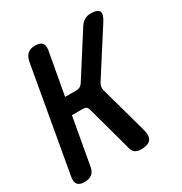

<svg xmlns="http://www.w3.org/2000/svg" viewBox="-179 -868 954 1007"><g transform="rotate(-30 297.5 -365.0)"><path d="M44 10Q15 10 3 -4Q-9 -18 -4 -48L108 -682Q114 -712 130.5 -726Q147 -740 176 -740Q205 -740 217 -726Q229 -712 224 -682L178 -428H248Q259 -428 268 -433Q277 -438 284 -448L446 -702Q458 -721 474.5 -730.5Q491 -740 512 -740Q555 -740 563 -721.5Q571 -703 546 -665L377 -401Q371 -391 369 -381Q367 -371 369 -361L450 -68Q460 -28 444.5 -9Q429 10 386 10Q364 10 350.5 0.5Q337 -9 333 -29L257 -307Q254 -317 247 -322Q240 -327 229 -327H161L111 -48Q107 -18 90 -4Q73 10 44 10Z"/></g></svg>

Font: Maple Mono SemiBold
Style: Italic
Weight: 600
Italic angle: -10°
Monospace: yes
Designer: subframe7536
Version: Version 7.000